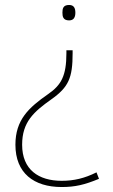

<svg xmlns="http://www.w3.org/2000/svg" viewBox="-20 -560 453 772"><path d="M283 -509C283 -526 278 -540 258 -540C234 -540 231 -526 231 -509C231 -493 234 -478 258 -478C278 -478 283 -493 283 -509ZM272 -346V-358H247V-346C247 -255 226 -218 174 -182C95 -127 42 -78 42 22C42 136 116 192 228 192C282 192 320 183 378 159L368 133C320 157 277 167 228 167C135 167 69 122 69 22C69 -69 115 -110 187 -161C256 -210 272 -247 272 -346Z"/></svg>

Font: Noto Sans Gujarati UI Thin
Style: Regular
Weight: 100
Designer: Jelle Bosma - Monotype Design Team, Universal Thirst
Foundry: Monotype Imaging Inc.
Version: Version 2.106